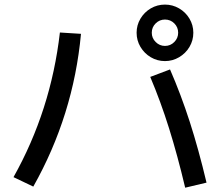

<svg xmlns="http://www.w3.org/2000/svg" viewBox="-20 -828 978 853"><path d="M647.5 -486.3 735.4 -519.5Q783.7 -408.7 823 -286.9Q862.3 -165 897.5 -16.6L802.7 5.9Q768.6 -138.2 731 -258.1Q693.4 -377.9 647.5 -486.3ZM246.1 -683.6 339.8 -677.7Q306.2 -315.4 127.9 1L40 -41Q206.1 -336.9 246.1 -683.6ZM586.9 -682.6Q586.9 -716.3 604 -745.1Q621.1 -773.9 649.9 -790.8Q678.7 -807.6 712.9 -807.6Q746.6 -807.6 775.6 -790.8Q804.7 -773.9 821.8 -745.1Q838.9 -716.3 838.9 -682.6Q838.9 -648.4 821.8 -619.6Q804.7 -590.8 775.6 -573.7Q746.6 -556.6 712.9 -556.6Q678.7 -556.6 649.9 -573.7Q621.1 -590.8 604 -619.6Q586.9 -648.4 586.9 -682.6ZM771.5 -682.6Q771.5 -707 754.4 -724.1Q737.3 -741.2 712.9 -741.2Q689 -741.2 671.6 -724.1Q654.3 -707 654.3 -682.6Q654.3 -658.7 671.6 -641.4Q689 -624 712.9 -624Q737.3 -624 754.4 -641.4Q771.5 -658.7 771.5 -682.6Z"/></svg>

Font: Pretendard JP Medium
Style: Regular
Weight: 500
Designer: Base glyphs from Inter by Rasmus Andersson; Hangeul glyphs from Noto Sans CJK(Source Han Sans) by Jang Soo-young and Kan
Foundry: Kil Hyung-jin
Version: Version 1.309